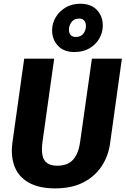

<svg xmlns="http://www.w3.org/2000/svg" viewBox="-20 -1015 688 1052"><path d="M483.6 -693.6H647.8L583.1 -229.1Q573.5 -159.1 536.2 -103.2Q498.9 -47.3 435.4 -15Q371.9 17.2 282.9 17.2Q193.2 17.2 137.3 -14.6Q81.5 -46.4 59.8 -102.8Q38.2 -159.3 47.9 -232.5L112.6 -693.6H276.8L212.5 -235.4Q206.8 -192.2 212.9 -163.3Q219 -134.5 239 -120.8Q259.1 -107 294.7 -107Q332 -107 357.5 -121.6Q382.9 -136.2 398.2 -165.9Q413.5 -195.6 419.2 -238.8ZM420 -994.5Q478.8 -994.5 511 -960.5Q543.2 -926.5 543.2 -875.1Q543.2 -837.3 524.1 -803.9Q505 -770.6 470.2 -750.2Q435.3 -729.8 388 -729.8Q330.3 -729.8 297.9 -764Q265.5 -798.2 265.5 -849.3Q265.5 -886.5 284.9 -919.8Q304.3 -953.1 339.3 -973.8Q374.3 -994.5 420 -994.5ZM412.8 -913.3Q386.1 -913.3 371.9 -894.1Q357.7 -875 357.7 -852.9Q357.7 -832.8 367.7 -822.6Q377.7 -812.4 395.2 -812.4Q422.9 -812.4 436.8 -830.8Q450.7 -849.2 450.7 -871.9Q450.7 -892.9 440.6 -903.1Q430.6 -913.3 412.8 -913.3Z"/></svg>

Font: Fira Sans Variable
Style: Italic
Weight: 397
Italic angle: -8°
Designer: Carrois Corporate & Edenspiekermann AG
Foundry: Carrois Corporate GbR & Edenspiekermann AG
Version: Version 4.202